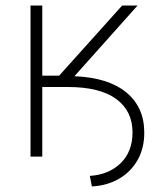

<svg xmlns="http://www.w3.org/2000/svg" viewBox="-20 -566 601 694"><path d="M90.3 0V-545.9H132.8V-292.5H193.8L421.4 -545.9H477.1L249 -290.5Q371.1 -285.6 436.3 -232.2Q501.5 -178.7 501.5 -86.4Q501.5 -29.8 477.1 12.9Q452.6 55.7 409.9 80.3Q367.2 105 312 107.9L304.7 69.8Q373.5 65.4 416.3 23.7Q459 -18.1 459 -87.4Q459 -165 399.9 -208.3Q340.8 -251.5 225.6 -251.5H132.8V0Z"/></svg>

Font: Inter Extra Light
Style: Regular
Weight: 200
Designer: Rasmus Andersson
Foundry: rsms
Version: Version 4.000;git-3c8e0fc